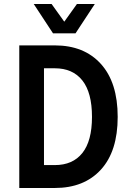

<svg xmlns="http://www.w3.org/2000/svg" viewBox="-20 -936 640 956"><path d="M76 0V-710H253Q399 -710 482.5 -617.5Q566 -525 566 -354Q566 -183 482.5 -91.5Q399 0 253 0ZM199 -114H253Q342 -114 390 -174Q438 -234 438 -354Q438 -475 390 -535.5Q342 -596 253 -596H199ZM148 -916H237L300 -828L363 -916H452L356 -770H244Z"/></svg>

Font: Geist Mono SemiBold
Style: Regular
Weight: 600
Monospace: yes
Designer: Basement.studio, Andrés Briganti, Mateo Zaragoza
Foundry: Basement.studio, Vercel, Andrés Briganti, Guido Ferreyra, Mateo Zaragoza
Version: Version 1.500; ttfautohint (v1.8.4.7-5d5b)